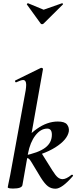

<svg xmlns="http://www.w3.org/2000/svg" viewBox="-20 -1137 464 1166"><path d="M27 0 31 -21Q41 -68 42 -74L136 -589Q139 -609 139 -622Q139 -651 120 -651Q108 -651 78 -637H77Q73 -637 71.5 -642.5Q70 -648 74 -649L229 -725H231Q235 -725 238.5 -722.5Q242 -720 241 -717L150 -205L116 -12Q111 8 60 8Q27 8 27 0ZM228 -58 170 -154Q162 -167 156.5 -172Q151 -177 143 -177Q135 -177 123 -173L228 -214L298 -102Q318 -70 331.5 -59.5Q345 -49 360 -49Q382 -49 414 -75Q415 -76 417 -76Q421 -76 423 -72.5Q425 -69 422 -67Q356 9 317 9Q291 9 271.5 -5.5Q252 -20 228 -58ZM295 -319Q295 -356 267 -356Q227 -356 195 -314.5Q163 -273 150 -205L104 -243Q141 -310 204 -354.5Q267 -399 331 -399Q373 -399 387 -381Q401 -363 398 -339Q389 -288 316 -242Q243 -196 123 -173V-191Q213 -209 254 -239.5Q295 -270 295 -319ZM143 -1111Q143 -1113 146 -1115.5Q149 -1118 151 -1117L245 -1078L356 -1117H357Q360 -1117 362 -1114.5Q364 -1112 362 -1110L245 -994Q241 -990 235 -990Q230 -990 227 -994L143 -1110Z"/></svg>

Font: Cormorant Garamond
Style: Bold Italic
Weight: 700
Italic angle: -10°
Designer: Christian Thalmann (Catharsis Fonts)
Foundry: Catharsis Fonts
Version: Version 4.000